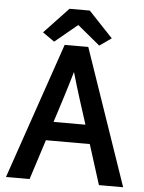

<svg xmlns="http://www.w3.org/2000/svg" viewBox="-57 -878 694 924"><g transform="rotate(5 290.0 -416.5)"><path d="M289 -532Q271 -470 251.5 -408Q232 -346 212 -284H366Q346 -346 326.5 -407.5Q307 -469 289 -532ZM7 0 233 -658H347L573 0H456L395 -193H183L121 0ZM290 -759 181 -669 124 -709 241 -833H339L456 -709L399 -669Z"/></g></svg>

Font: Codetta
Style: Bold
Weight: 700
Designer: Ulrich Proeller
Foundry: PROSA GmbH
Version: Version 2.00;September 29, 2018;FontCreator 11.5.0.2427 64-b